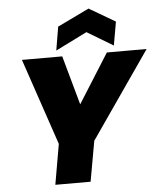

<svg xmlns="http://www.w3.org/2000/svg" viewBox="-62 -1009 895 1063"><g transform="rotate(-5 385.5 -478.0)"><path d="M241 -224 202 0H398L438 -224L771 -705H550L378 -432L302 -705H78ZM615 -871 470 -956 294 -871 272 -740 447 -827 592 -740Z"/></g></svg>

Font: SVN-Poppins ExtraBold
Style: Italic
Weight: 800
Italic angle: -10°
Designer: Ninad Kale (Devanagari), Jonny Pinhorn (Latin)
Foundry: Indian Type Foundry
Version: Version 3.002 2017